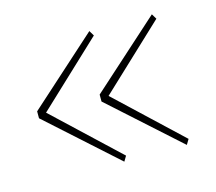

<svg xmlns="http://www.w3.org/2000/svg" viewBox="-65 -561 602 534"><g transform="rotate(-15 236.0 -294.0)"><path d="M421 -121 237 -294 421 -467 412 -482 214 -304V-284L412 -106ZM241 -121 57 -294 241 -467 232 -482 34 -304V-284L232 -106Z"/></g></svg>

Font: IBM Plex Thai Thin
Style: Regular
Weight: 100
Designer: Mike Abbink, Paul van der Laan, Pieter van Rosmalen, Ben Mitchell, Mark Frömberg
Foundry: Bold Monday
Version: Version 1.0